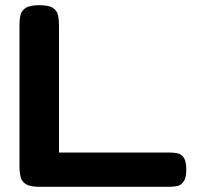

<svg xmlns="http://www.w3.org/2000/svg" viewBox="-20 -710 759 739"><path d="M131 9Q95 9 79 -1.5Q63 -12 59 -30Q55 -48 55 -67V-614Q55 -634 58.5 -651Q62 -668 78 -679Q94 -690 131 -690Q169 -690 184.5 -679Q200 -668 203.5 -651Q207 -634 207 -614V-123H631Q648 -123 663 -120Q678 -117 687.5 -103Q697 -89 697 -57Q697 -26 687 -11.5Q677 3 662.5 6Q648 9 631 9Z"/></svg>

Font: Fredoka SemiExpanded SemiBold
Style: Regular
Weight: 600
Width: 6
Designer: Ben Nathan
Foundry: Milena B. Brandão, Ben Nathan
Version: Version 2.001